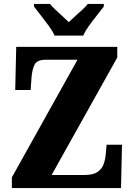

<svg xmlns="http://www.w3.org/2000/svg" viewBox="-20 -951 677 971"><path d="M40 0V-54L372 -649H212Q167 -649 154.5 -623.5Q142 -598 139 -554L135 -496H57L62 -714H573V-660L241 -66H408Q451 -66 473.5 -81.5Q496 -97 504.5 -122Q513 -147 515 -173L519 -219H597L592 0ZM256 -771Q246 -794 226.5 -820.5Q207 -847 186.5 -873Q166 -899 152 -918V-931H233Q242 -919 259.5 -902.5Q277 -886 296 -869Q315 -852 328 -839Q341 -852 360 -869Q379 -886 397 -902.5Q415 -919 424 -931H505V-918Q491 -899 470 -873Q449 -847 430 -820.5Q411 -794 401 -771Z"/></svg>

Font: Noto Serif Condensed Black
Style: Regular
Weight: 900
Width: 3
Designer: Monotype Design Team
Foundry: Monotype Imaging Inc.
Version: Version 2.015; ttfautohint (v1.8.4.7-5d5b)